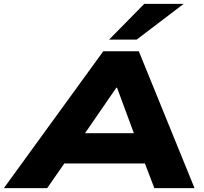

<svg xmlns="http://www.w3.org/2000/svg" viewBox="-70 -969 1052 989"><path d="M-50 0 462 -705H645L932 0H725L650 -196L730 -127H206L310 -197L173 0ZM529 -517 333 -232 298 -283H687L638 -233L533 -517ZM492 -765 673 -949H876L634 -765Z"/></svg>

Font: Nunito Sans 10pt Expanded Black
Style: Italic
Weight: 900
Width: 7
Italic angle: -9°
Designer: Vernon Adams
Foundry: Vernon Adams
Version: Version 3.101;gftools[0.9.27]